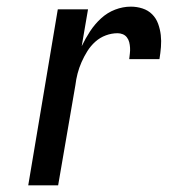

<svg xmlns="http://www.w3.org/2000/svg" viewBox="-20 -558 540 578"><path d="M65 0 154 -530H245L226 -419Q237 -442 251 -463.5Q265 -485 284 -502.5Q303 -520 326.5 -529Q350 -538 374 -538Q392 -538 409 -532.5Q426 -527 438 -515Q450 -503 456 -486.5Q462 -470 464 -452.5Q466 -435 464.5 -416.5Q463 -398 460 -380H369Q370 -389 371 -397.5Q372 -406 371.5 -414.5Q371 -423 369 -431Q367 -439 362 -445.5Q357 -452 349.5 -455Q342 -458 334 -458Q316 -458 298.5 -451.5Q281 -445 267 -432.5Q253 -420 243 -404Q233 -388 225.5 -371Q218 -354 213.5 -336.5Q209 -319 207 -302L155 0Z"/></svg>

Font: iosevka_custom_sans_ss08 Md
Style: Italic
Weight: 500
Italic angle: -10°
Designer: Belleve Invis
Foundry: Belleve Invis
Version: Version 10.3.0; ttfautohint (v1.8.3)